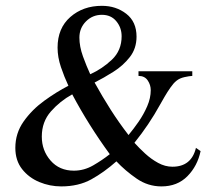

<svg xmlns="http://www.w3.org/2000/svg" viewBox="-20 -632 744 666"><path d="M675.8 -107.9Q665 -56.2 630.1 -20.8Q595.2 14.6 540 14.6Q493.2 14.6 453.9 -12.5Q414.6 -39.6 383.8 -72.3Q340.8 -34.2 296.6 -9.8Q252.4 14.6 192.4 14.6Q152.8 14.6 116.5 -0.5Q80.1 -15.6 56.6 -45.4Q33.2 -75.2 33.2 -119.1Q33.2 -169.9 62 -210.7Q90.8 -251.5 133.5 -282.5Q176.3 -313.5 217.3 -334.5Q203.1 -364.7 191.4 -399.2Q179.7 -433.6 179.7 -466.8Q179.7 -534.2 223.9 -573Q268.1 -611.8 333.5 -611.8Q382.3 -611.8 418 -584.2Q453.6 -556.6 453.6 -504.9Q453.6 -463.9 430.4 -434.1Q407.2 -404.3 373.5 -383.1Q339.8 -361.8 308.1 -345.7Q334.5 -297.9 363.5 -252.2Q392.6 -206.5 425.8 -163.6Q442.9 -184.1 460.7 -209.7Q478.5 -235.4 490.7 -263.7Q502.9 -292 502.9 -319.3Q502.9 -337.4 492.4 -353Q481.9 -368.7 460.4 -368.7V-384.8H647V-368.7Q636.7 -368.2 619.9 -364.5Q603 -360.8 591.8 -351.6Q582 -343.8 571.3 -328.4Q560.5 -313 551 -296.6Q541.5 -280.3 535.2 -269Q497.1 -199.7 446.3 -136.7Q462.4 -118.7 483.4 -99.4Q504.4 -80.1 528.6 -66.9Q552.7 -53.7 578.1 -53.7Q644 -53.7 659.7 -119.1ZM401.9 -506.3Q401.9 -536.1 383.5 -558.3Q365.2 -580.6 333.5 -580.6Q300.8 -580.6 278.1 -557.6Q255.4 -534.7 255.4 -501.5Q255.4 -470.7 267.8 -436.3Q280.3 -401.9 293 -374.5Q334.5 -393.1 368.2 -425Q401.9 -457 401.9 -506.3ZM360.8 -97.2Q287.6 -197.3 230.5 -304.7Q188 -281.2 156.5 -245.4Q125 -209.5 125 -158.2Q125 -109.9 155.5 -75Q186 -40 236.3 -40Q271.5 -40 303.2 -58.3Q335 -76.7 360.8 -97.2Z"/></svg>

Font: Rohingya Solluk
Style: Regular
Weight: 400
Designer: SIL International
Foundry: SIL International
Version: Version 1.001